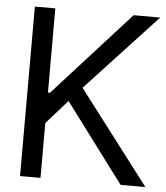

<svg xmlns="http://www.w3.org/2000/svg" viewBox="-52 -775 709 821"><g transform="rotate(5 302.5 -364.0)"><path d="M64.5 0V-727.5H152.3V-366.2H161.1L488.3 -727.5H602.5L297.9 -399.4L602.5 0H496.1L243.2 -337.9L152.3 -235.4V0Z"/></g></svg>

Font: Inter Tight
Style: Regular
Weight: 400
Designer: Rasmus Andersson
Foundry: rsms
Version: Version 3.002